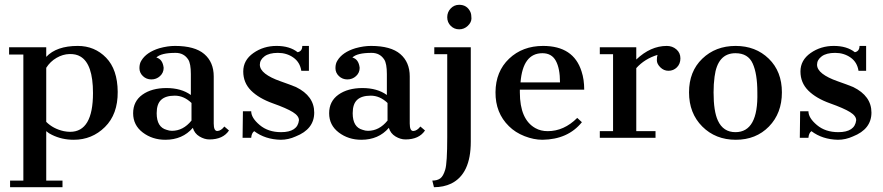

<svg xmlns="http://www.w3.org/2000/svg" viewBox="-20 -577 3698 804"><path d="M173.6 -338.9Q216.7 -384.7 305.6 -384.7Q376.4 -384.7 424.3 -335.4Q472.2 -286.1 472.9 -192.4Q473.6 -98.6 419.4 -45.1Q365.3 8.3 288.9 8.3Q238.9 8.3 197.2 -12.5Q184.7 -18.1 173.6 -27.8V179.2H241.7V206.9H22.2V179.2H77.8V-348.6H18.1V-379.2H173.6ZM273.6 -25Q369.4 -25 369.4 -187.5Q369.4 -309.7 316.7 -340.3Q298.6 -351.4 270.8 -350.7Q243.1 -350 216.7 -334.7Q190.3 -319.4 173.6 -293.1V-66.7Q202.8 -37.5 247.2 -27.8Q261.1 -25 273.6 -25Z M634.7 -336.1Q661.1 -329.2 665.3 -293.1Q665.3 -272.2 650 -258.3Q634.7 -244.4 613.9 -244.4Q593.1 -244.4 578.5 -258.3Q563.9 -272.2 563.9 -291.7Q563.9 -311.1 572.2 -323.6Q593.1 -358.3 647.2 -375Q681.9 -384.7 712.5 -384.7Q795.8 -384.7 835.4 -350.7Q875 -316.7 875 -256.9V-59.7Q875 -27.8 890.3 -28.5Q905.6 -29.2 919.4 -47.2L938.9 -30.6Q913.9 6.9 856.9 6.9Q836.1 6.9 815.3 -5.6Q794.4 -18.1 787.5 -41.7Q744.4 8.3 672.2 8.3Q618.1 8.3 577.8 -22.2Q537.5 -52.8 537.5 -102.8Q537.5 -152.8 576.4 -180.6Q615.3 -208.3 677.1 -208.3Q738.9 -208.3 779.2 -179.2V-266.7Q779.2 -311.1 768.1 -327.8Q750 -355.6 715.3 -355.6Q654.2 -355.6 634.7 -336.1ZM700 -29.2Q747.2 -29.2 781.9 -72.2V-145.8Q750 -176.4 711.8 -176.4Q673.6 -176.4 654.9 -159Q636.1 -141.7 636.1 -102.8Q636.1 -44.4 677.8 -33.3Q688.9 -29.2 700 -29.2Z M1156.9 -23.6Q1226.4 -23.6 1231.9 -73.6Q1231.9 -91.7 1206.2 -107.6Q1180.6 -123.6 1122.2 -144.4Q1063.9 -165.3 1031.2 -197.9Q998.6 -230.6 998.6 -277.8Q998.6 -325 1041 -354.9Q1083.3 -384.7 1138.2 -384.7Q1193.1 -384.7 1226.4 -358.3Q1245.8 -362.5 1245.8 -384.7H1273.6V-280.6H1241.7Q1236.1 -316.7 1208.3 -336.1Q1180.6 -355.6 1143.8 -355.6Q1106.9 -355.6 1087.5 -341Q1068.1 -326.4 1068.1 -306.2Q1068.1 -286.1 1090.3 -268.8Q1112.5 -251.4 1154.2 -236.8Q1195.8 -222.2 1219.4 -212.5Q1295.8 -175 1295.8 -105.6Q1295.8 -36.1 1218.1 -5.6Q1187.5 8.3 1155.6 8.3Q1090.3 6.9 1044.4 -27.8Q1033.3 -19.4 1031.9 0H995.8L997.2 -111.1H1031.9Q1031.9 -83.3 1067.4 -53.5Q1102.8 -23.6 1156.9 -23.6Z M1455.6 -336.1Q1481.9 -329.2 1486.1 -293.1Q1486.1 -272.2 1470.8 -258.3Q1455.6 -244.4 1434.7 -244.4Q1413.9 -244.4 1399.3 -258.3Q1384.7 -272.2 1384.7 -291.7Q1384.7 -311.1 1393.1 -323.6Q1413.9 -358.3 1468.1 -375Q1502.8 -384.7 1533.3 -384.7Q1616.7 -384.7 1656.2 -350.7Q1695.8 -316.7 1695.8 -256.9V-59.7Q1695.8 -27.8 1711.1 -28.5Q1726.4 -29.2 1740.3 -47.2L1759.7 -30.6Q1734.7 6.9 1677.8 6.9Q1656.9 6.9 1636.1 -5.6Q1615.3 -18.1 1608.3 -41.7Q1565.3 8.3 1493.1 8.3Q1438.9 8.3 1398.6 -22.2Q1358.3 -52.8 1358.3 -102.8Q1358.3 -152.8 1397.2 -180.6Q1436.1 -208.3 1497.9 -208.3Q1559.7 -208.3 1600 -179.2V-266.7Q1600 -311.1 1588.9 -327.8Q1570.8 -355.6 1536.1 -355.6Q1475 -355.6 1455.6 -336.1ZM1520.8 -29.2Q1568.1 -29.2 1602.8 -72.2V-145.8Q1570.8 -176.4 1532.6 -176.4Q1494.4 -176.4 1475.7 -159Q1456.9 -141.7 1456.9 -102.8Q1456.9 -44.4 1498.6 -33.3Q1509.7 -29.2 1520.8 -29.2Z M1902.8 -556.9Q1936.1 -556.9 1950 -526.4Q1954.2 -516.7 1954.2 -500Q1954.2 -483.3 1938.9 -468.8Q1923.6 -454.2 1902.8 -454.2Q1881.9 -454.2 1867.4 -468.8Q1852.8 -483.3 1852.8 -504.9Q1852.8 -526.4 1867.4 -541.7Q1881.9 -556.9 1902.8 -556.9ZM1852.8 -350H1798.6V-379.2H1951.4V16.7Q1951.4 151.4 1869.4 191.7Q1837.5 206.9 1797.2 206.9L1790.3 179.2Q1811.1 179.2 1823.6 170.1Q1836.1 161.1 1844.4 133.3Q1852.8 105.6 1852.8 -2.8Z M2416.7 -65.3Q2358.3 6.9 2251.4 8.3Q2215.3 8.3 2176.4 -6.9Q2137.5 -22.2 2111.1 -48.6Q2054.2 -104.2 2054.9 -191Q2055.6 -277.8 2111.8 -331.2Q2168.1 -384.7 2254.2 -384.7Q2381.9 -384.7 2415.3 -277.8Q2426.4 -244.4 2426.4 -201.4H2156.9V-190.3Q2156.9 -76.4 2222.2 -40.3Q2244.4 -27.8 2273.6 -27.8Q2341.7 -27.8 2397.2 -83.3ZM2325 -231.9Q2325 -290.3 2307.6 -322.2Q2290.3 -354.2 2251.4 -354.2Q2169.4 -354.2 2159.7 -231.9Z M2644.4 -327.8Q2704.2 -384.7 2772.2 -384.7Q2795.8 -384.7 2812.5 -370.1Q2829.2 -355.6 2829.2 -332.6Q2829.2 -309.7 2814.6 -295.1Q2800 -280.6 2779.2 -280.6Q2759.7 -280.6 2745.1 -295.1Q2730.6 -309.7 2730.6 -324.3Q2730.6 -338.9 2733.3 -347.2Q2679.2 -330.6 2644.4 -291.7V-27.8H2725V0H2491.7V-27.8H2547.2V-350H2491.7V-379.2H2644.4Z M2865.3 -190.3Q2865.3 -277.8 2920.8 -331.2Q2976.4 -384.7 3060.4 -384.7Q3144.4 -384.7 3199.3 -331.2Q3254.2 -277.8 3254.2 -190.3Q3254.2 -102.8 3200 -47.2Q3145.8 8.3 3061.1 8.3Q2976.4 8.3 2920.8 -47.2Q2865.3 -102.8 2865.3 -190.3ZM3059.7 -23.6Q3155.6 -23.6 3151.4 -190.3Q3151.4 -268.1 3131.9 -311.1Q3112.5 -354.2 3059.7 -354.2Q2984.7 -354.2 2972.2 -255.6Q2968.1 -225 2968.1 -190.3Q2968.1 -111.1 2986.1 -72.2Q3008.3 -23.6 3059.7 -23.6Z M3490.3 -23.6Q3559.7 -23.6 3565.3 -73.6Q3565.3 -91.7 3539.6 -107.6Q3513.9 -123.6 3455.6 -144.4Q3397.2 -165.3 3364.6 -197.9Q3331.9 -230.6 3331.9 -277.8Q3331.9 -325 3374.3 -354.9Q3416.7 -384.7 3471.5 -384.7Q3526.4 -384.7 3559.7 -358.3Q3579.2 -362.5 3579.2 -384.7H3606.9V-280.6H3575Q3569.4 -316.7 3541.7 -336.1Q3513.9 -355.6 3477.1 -355.6Q3440.3 -355.6 3420.8 -341Q3401.4 -326.4 3401.4 -306.2Q3401.4 -286.1 3423.6 -268.8Q3445.8 -251.4 3487.5 -236.8Q3529.2 -222.2 3552.8 -212.5Q3629.2 -175 3629.2 -105.6Q3629.2 -36.1 3551.4 -5.6Q3520.8 8.3 3488.9 8.3Q3423.6 6.9 3377.8 -27.8Q3366.7 -19.4 3365.3 0H3329.2L3330.6 -111.1H3365.3Q3365.3 -83.3 3400.7 -53.5Q3436.1 -23.6 3490.3 -23.6Z"/></svg>

Font: Sree Krushnadevaraya
Style: Regular
Weight: 400
Designer: Purushoth Kumar Guthula
Foundry: Andhrapradesh Society for Knowledge Networks
Version: Version 1.0.5; ttfautohint (v1.2.42-39fb)